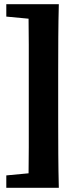

<svg xmlns="http://www.w3.org/2000/svg" viewBox="-20 -735 400 914"><path d="M257 -398V-158Q257 -79 257.5 0.5Q258 80 260 159H10V100L116 90Q117 29 117 -33.5Q117 -96 117 -158V-398Q117 -460 117 -522Q117 -584 116 -646L10 -656V-715H260Q258 -638 257.5 -558Q257 -478 257 -398Z"/></svg>

Font: Source Serif Pro Black
Style: Regular
Weight: 900
Designer: Frank Grießhammer
Foundry: Adobe Systems Incorporated
Version: Version 3.001;hotconv 1.0.111;makeotfexe 2.5.65597